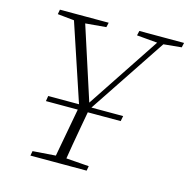

<svg xmlns="http://www.w3.org/2000/svg" viewBox="-100 -772 860 871"><g transform="rotate(15 329.5 -337.0)"><path d="M473 -257H122L126 -282H478ZM72 -652 76 -674H305L300 -652L186 -642H169ZM118 0 122 -22 246 -31H264L386 -22L382 0ZM284 -242 140 -674H193L317 -291H307L311 -297L561 -674H590L303 -243ZM224 0 278 -292H325Q316 -241 307 -193Q298 -145 290 -97Q282 -49 274 0ZM444 -652 449 -674H659L654 -652L562 -643H547Z"/></g></svg>

Font: Source Serif 4 36pt Light
Style: Italic
Weight: 300
Italic angle: -12°
Designer: Frank Grießhammer
Foundry: Adobe Systems Incorporated
Version: Version 4.004;hotconv 1.0.116;makeotfexe 2.5.65601